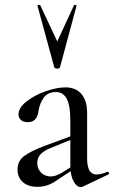

<svg xmlns="http://www.w3.org/2000/svg" viewBox="-20 -750 462 778"><path d="M307 8Q291 8 278 -15.5Q265 -39 265 -79V-262Q265 -322 250.5 -349.5Q236 -377 207 -377Q173 -377 157 -354Q141 -331 136 -301Q131 -255 93 -255Q74 -255 64.5 -264Q55 -273 55 -287Q55 -313 87 -338.5Q119 -364 164.5 -380Q210 -396 245 -396Q287 -396 310 -369Q333 -342 333 -292V-108Q333 -43 371 -43Q390 -43 415 -54H416Q420 -54 421.5 -49.5Q423 -45 419 -43L316 6Q312 8 307 8ZM51 -63Q51 -97 77 -117Q103 -137 161 -159L275 -201L278 -188L187 -151Q161 -141 146 -126.5Q131 -112 131 -90Q131 -66 146.5 -50.5Q162 -35 186 -35Q205 -35 229 -49L288 -86L290 -72L217 -24Q194 -7 174 0Q154 7 132 7Q93 7 72 -12.5Q51 -32 51 -63ZM143 -729 212 -582 280 -729Q282 -731 286.5 -730Q291 -729 290 -726L223 -477Q221 -472 212 -472Q203 -472 200 -477L132 -726Q131 -729 136.5 -730Q142 -731 143 -729Z"/></svg>

Font: Cormorant Garamond Medium
Style: Regular
Weight: 500
Designer: Christian Thalmann (Catharsis Fonts)
Foundry: Catharsis Fonts
Version: Version 4.000